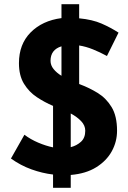

<svg xmlns="http://www.w3.org/2000/svg" viewBox="-20 -824 607 912"><path d="M232 68V5Q181 -1 129.5 -19.5Q78 -38 32 -71L96 -184Q125 -162 161.5 -146.5Q198 -131 232 -124V-321Q192 -338 155 -362.5Q118 -387 94 -426Q70 -465 70 -524Q70 -614 125.5 -670Q181 -726 272 -738V-804H356V-737Q419 -731 462.5 -712Q506 -693 543 -669L488 -558Q455 -576 421.5 -589.5Q388 -603 356 -608V-425Q358 -424 361 -423Q404 -407 444 -382.5Q484 -358 510 -315.5Q536 -273 536 -203Q536 -151 511 -105.5Q486 -60 437 -29.5Q388 1 316 7V68ZM316 -125Q344 -132 364.5 -150.5Q385 -169 385 -203Q385 -228 365.5 -248.5Q346 -269 316 -285ZM272 -464V-604Q220 -588 220 -535Q220 -514 234.5 -496Q249 -478 272 -464Z"/></svg>

Font: Reem Kufi
Style: Bold
Weight: 700
Designer: Khaled Hosny
Version: Version 1.001